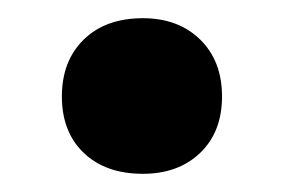

<svg xmlns="http://www.w3.org/2000/svg" viewBox="-20 -183 312 211"><path d="M137 8Q96 8 72 -15Q48 -38 48 -77Q48 -116 72 -139.5Q96 -163 137 -163Q176 -163 200 -139.5Q224 -116 224 -77Q224 -38 200 -15Q176 8 137 8Z"/></svg>

Font: Ysabeau Infant ExtraBold
Style: Regular
Weight: 800
Designer: Christian Thalmann (Catharsis Fonts)
Version: Version 2.001;gftools[0.9.30]; featfreeze: ss01,ss02,lnum